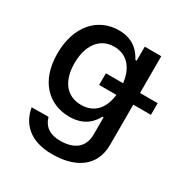

<svg xmlns="http://www.w3.org/2000/svg" viewBox="-175 -693 1008 1048"><g transform="rotate(30 328.5 -169.0)"><path d="M296.5 215.9C440.7 215.9 546.2 152.3 546.2 12.1V-240.1H657.3V-313.6H546.2V-545.5H442.1V-457H434.3C415.5 -490.8 377.8 -552.6 276.3 -552.6C144.5 -552.6 47.6 -448.5 47.6 -274.9C47.6 -100.9 146.7 -8.2 275.6 -8.2C375.7 -8.2 414.4 -64.6 433.6 -99.4H440.3V7.8C440.3 93.4 382.5 130.3 299 130.3C236.5 130.3 195.7 106.2 178.6 48.7L72.8 49.7C90.6 151.3 164.4 215.9 296.5 215.9ZM154.8 -276.3C154.8 -381 203.1 -462.4 299 -462.4C380.7 -462.4 429.3 -403.4 439.3 -313.6H331V-240.1H439.6C429.3 -149.5 380.3 -96.2 299 -96.2C204.2 -96.2 154.8 -169 154.8 -276.3Z"/></g></svg>

Font: Margiela Sans Medium
Style: Regular
Weight: 500
Designer: Stefan Endress, Andreas Faust
Version: Version 1.100;FEAKit 1.0